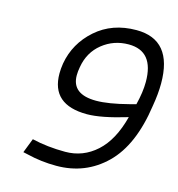

<svg xmlns="http://www.w3.org/2000/svg" viewBox="-102 -761 800 861"><g transform="rotate(15 297.5 -330.5)"><path d="M427 -671Q595 -671 595 -468Q595 -420 585 -362Q558 -173 464.5 -81.5Q371 10 236 10Q166 10 101 -6L78 -11L104 -78Q176 -61 258.5 -61Q341 -61 403 -117Q465 -173 494 -285Q375 -249 309 -249Q143 -249 143 -394Q143 -416 147 -441Q164 -538 239.5 -604.5Q315 -671 427 -671ZM220 -406Q220 -318 333 -318Q390 -318 482 -342L512 -350Q527 -410 527 -457Q527 -600 410 -600Q341 -600 288.5 -558Q236 -516 224 -445Q220 -424 220 -406Z"/></g></svg>

Font: Titillium Web
Style: Italic
Weight: 400
Italic angle: -13°
Version: Version 1.002;PS 57.000;hotconv 1.0.70;makeotf.lib2.5.55311